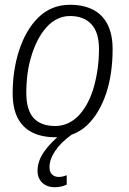

<svg xmlns="http://www.w3.org/2000/svg" viewBox="-20 -564 539 803"><path d="M213 10Q154 10 114 -10.5Q74 -31 53.5 -71.5Q33 -112 33 -174Q33 -223 40 -268.5Q47 -314 60.5 -355Q74 -396 94 -430.5Q114 -465 140.5 -491Q167 -517 200 -530.5Q233 -544 273 -544Q329 -544 369 -523.5Q409 -503 430 -461.5Q451 -420 451 -358Q451 -309 444.5 -262.5Q438 -216 424.5 -175Q411 -134 391 -100Q371 -66 345 -41Q319 -16 285.5 -3Q252 10 213 10ZM211 -37Q241 -37 266.5 -49.5Q292 -62 312 -84Q332 -106 347.5 -136Q363 -166 373 -202Q383 -238 388.5 -277.5Q394 -317 394 -359Q394 -429 362 -463Q330 -497 273 -497Q244 -497 219 -484.5Q194 -472 173.5 -449Q153 -426 137.5 -395.5Q122 -365 111 -329Q100 -293 95 -254.5Q90 -216 90 -176Q90 -104 120.5 -70.5Q151 -37 211 -37ZM242 -9 280 -1Q234 32 210.5 67.5Q187 103 187 135Q187 155 197.5 165.5Q208 176 226 176Q235 176 243 174Q251 172 259 169V208Q249 213 236 216Q223 219 209 219Q188 219 172 211Q156 203 146.5 187.5Q137 172 137 150Q137 110 164 71Q191 32 242 -9Z"/></svg>

Font: Georama Light
Style: Italic
Weight: 300
Italic angle: -9°
Designer: Jean-Baptiste Levee
Foundry: Production Type
Version: Version 1.001